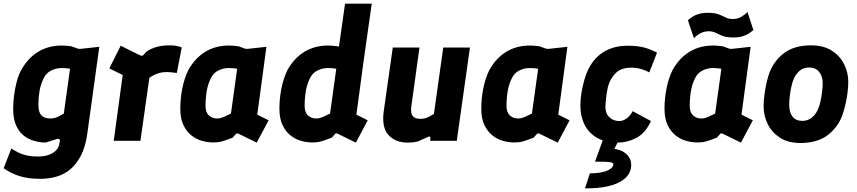

<svg xmlns="http://www.w3.org/2000/svg" viewBox="-44 -770 4687 1050"><path d="M176 208Q110 208 62.5 193Q15 178 -24 150L18 42Q56 67 88.5 76.5Q121 86 164 86Q213 86 244 67Q275 48 280 19L283 2Q285 -6 280.5 -9Q276 -12 268 -10L207 9Q203 9 199.5 9Q196 9 192 9Q161 7 132 -3Q103 -13 79.5 -34Q56 -55 42 -89.5Q28 -124 28 -175Q28 -210 33 -248.5Q38 -287 47.5 -323.5Q57 -360 72 -387Q109 -453 165 -487Q221 -521 294 -521Q315 -521 346 -517L382 -504Q388 -502 398 -503L499 -514L434 -43Q424 32 398.5 81Q373 130 338 158Q303 186 261.5 197Q220 208 176 208ZM230 -122Q249 -122 266 -128.5Q283 -135 305 -149L339 -394Q326 -396 315.5 -397Q305 -398 294 -398Q263 -398 236 -384.5Q209 -371 195 -342Q178 -308 172 -271.5Q166 -235 166 -198Q166 -164 176 -148Q186 -132 201 -127Q216 -122 230 -122Z M578 0 639 -448 701 -323 554 -396 616 -520 723 -467Q734 -462 741 -470L757 -488Q785 -506 815 -514Q845 -522 885 -522Q905 -522 921 -519Q937 -516 950 -511L923 -371Q908 -373 894 -374.5Q880 -376 868 -376Q848 -376 829.5 -371.5Q811 -367 793 -357Q775 -347 756 -332L778 -381L724 0Z M1121 9Q1091 9 1059.5 0Q1028 -9 1001.5 -30.5Q975 -52 958.5 -87.5Q942 -123 942 -175Q942 -231 953 -286.5Q964 -342 986 -387Q1023 -453 1079 -487Q1135 -521 1208 -521Q1219 -521 1231 -520Q1243 -519 1260 -517L1296 -504Q1302 -502 1312 -503L1413 -514L1363 -143L1425 -112L1360 10L1260 -39Q1250 -43 1246 -37L1228 -17Q1203 -8 1186.5 -2Q1170 4 1155.5 6.5Q1141 9 1121 9ZM1144 -122Q1153 -122 1162.5 -124.5Q1172 -127 1185.5 -133Q1199 -139 1219 -149L1253 -394Q1229 -398 1208 -398Q1177 -398 1150 -384.5Q1123 -371 1109 -342Q1093 -310 1086.5 -272Q1080 -234 1080 -190Q1080 -156 1098 -139Q1116 -122 1144 -122Z M1798 -433 1843 -750H1989L1944 -433ZM1663 9Q1633 9 1601.5 0Q1570 -9 1543.5 -30.5Q1517 -52 1500.5 -87.5Q1484 -123 1484 -175Q1484 -231 1495 -286.5Q1506 -342 1528 -387Q1565 -453 1621 -487Q1677 -521 1750 -521Q1761 -521 1773 -520Q1785 -519 1802 -517L1838 -504Q1844 -502 1854 -503L1955 -514L1905 -143L1967 -112L1902 10L1802 -39Q1792 -43 1788 -37L1770 -17Q1745 -8 1728.5 -2Q1712 4 1697.5 6.5Q1683 9 1663 9ZM1686 -122Q1695 -122 1704.5 -124.5Q1714 -127 1727.5 -133Q1741 -139 1761 -149L1795 -394Q1771 -398 1750 -398Q1719 -398 1692 -384.5Q1665 -371 1651 -342Q1635 -310 1628.5 -272Q1622 -234 1622 -190Q1622 -156 1640 -139Q1658 -122 1686 -122Z M2187 10Q2118 10 2080 -32Q2042 -74 2055 -165L2104 -510H2250L2205 -185Q2201 -152 2212.5 -136Q2224 -120 2256 -120Q2268 -120 2280 -123Q2292 -126 2304 -132.5Q2316 -139 2329 -147L2380 -510H2526L2454 0H2308L2310 -16Q2311 -22 2306.5 -23Q2302 -24 2296 -21Q2282 -15 2268 -8.5Q2254 -2 2240 4Q2227 7 2214 8.5Q2201 10 2187 10Z M2767 9Q2737 9 2705.5 0Q2674 -9 2647.5 -30.5Q2621 -52 2604.5 -87.5Q2588 -123 2588 -175Q2588 -231 2599 -286.5Q2610 -342 2632 -387Q2669 -453 2725 -487Q2781 -521 2854 -521Q2865 -521 2877 -520Q2889 -519 2906 -517L2942 -504Q2948 -502 2958 -503L3059 -514L3009 -143L3071 -112L3006 10L2906 -39Q2896 -43 2892 -37L2874 -17Q2849 -8 2832.5 -2Q2816 4 2801.5 6.5Q2787 9 2767 9ZM2790 -122Q2799 -122 2808.5 -124.5Q2818 -127 2831.5 -133Q2845 -139 2865 -149L2899 -394Q2875 -398 2854 -398Q2823 -398 2796 -384.5Q2769 -371 2755 -342Q2739 -310 2732.5 -272Q2726 -234 2726 -190Q2726 -156 2744 -139Q2762 -122 2790 -122Z M3333 10Q3268 10 3222.5 -15.5Q3177 -41 3153.5 -87Q3130 -133 3130 -192Q3130 -227 3135.5 -260.5Q3141 -294 3150 -327Q3167 -392 3200 -434.5Q3233 -477 3280.5 -498.5Q3328 -520 3387 -520Q3443 -520 3479.5 -510Q3516 -500 3549 -482L3507 -374Q3488 -385 3462 -392.5Q3436 -400 3408 -400Q3355 -400 3325 -372Q3295 -344 3281 -297Q3276 -275 3272.5 -249Q3269 -223 3267 -191Q3266 -164 3276 -145.5Q3286 -127 3304 -117.5Q3322 -108 3344 -108Q3356 -108 3369 -114Q3382 -120 3394.5 -132Q3407 -144 3416 -162L3516 -108Q3485 -41 3435.5 -15.5Q3386 10 3333 10ZM3155 260 3182 178Q3237 178 3272 165Q3307 152 3310 131Q3312 119 3291 116.5Q3270 114 3210 114L3264 -35L3341 -6L3316 44Q3362 51 3387 78Q3412 105 3407 144Q3402 184 3368 210.5Q3334 237 3279.5 249Q3225 261 3155 260Z M3769 9Q3739 9 3707.5 0Q3676 -9 3649.5 -30.5Q3623 -52 3606.5 -87.5Q3590 -123 3590 -175Q3590 -231 3601 -286.5Q3612 -342 3634 -387Q3671 -453 3727 -487Q3783 -521 3856 -521Q3867 -521 3879 -520Q3891 -519 3908 -517L3944 -504Q3950 -502 3960 -503L4061 -514L4011 -143L4073 -112L4008 10L3908 -39Q3898 -43 3894 -37L3876 -17Q3851 -8 3834.5 -2Q3818 4 3803.5 6.5Q3789 9 3769 9ZM3792 -122Q3801 -122 3810.5 -124.5Q3820 -127 3833.5 -133Q3847 -139 3867 -149L3901 -394Q3877 -398 3856 -398Q3825 -398 3798 -384.5Q3771 -371 3757 -342Q3741 -310 3734.5 -272Q3728 -234 3728 -190Q3728 -156 3746 -139Q3764 -122 3792 -122ZM3751 -561 3718 -659Q3743 -682 3769 -691Q3795 -700 3825 -700Q3865 -700 3886.5 -691.5Q3908 -683 3924.5 -674.5Q3941 -666 3963 -666Q3988 -666 4008 -677Q4028 -688 4044 -704L4076 -606Q4052 -584 4025.5 -574.5Q3999 -565 3969 -565Q3930 -565 3908 -573.5Q3886 -582 3870 -590.5Q3854 -599 3832 -599Q3807 -599 3786.5 -588Q3766 -577 3751 -561Z M4334 12Q4265 12 4220.5 -17.5Q4176 -47 4154 -92.5Q4132 -138 4132 -187Q4132 -214 4135.5 -243.5Q4139 -273 4145 -303Q4151 -333 4159 -358Q4181 -429 4238.5 -475.5Q4296 -522 4390 -522Q4460 -522 4505 -493Q4550 -464 4572.5 -418.5Q4595 -373 4595 -323Q4595 -297 4591.5 -267Q4588 -237 4581.5 -208Q4575 -179 4567 -153Q4545 -81 4487 -34.5Q4429 12 4334 12ZM4344 -109Q4376 -109 4399 -129.5Q4422 -150 4433 -182Q4439 -196 4444 -220Q4449 -244 4452 -269.5Q4455 -295 4455 -315Q4455 -353 4435.5 -377Q4416 -401 4380 -401Q4348 -401 4326 -380.5Q4304 -360 4293 -329Q4288 -316 4283 -293Q4278 -270 4275 -244.5Q4272 -219 4272 -196Q4272 -156 4290 -132.5Q4308 -109 4344 -109Z"/></svg>

Font: Finlandica
Style: Italic
Weight: 400
Italic angle: -8°
Designer: Niklas Ekholm, Juho Hiilivirta, Jaakko Suomalainen
Foundry: Helsinki Type Studio
Version: Version 1.064